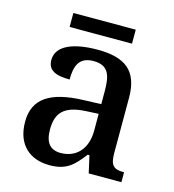

<svg xmlns="http://www.w3.org/2000/svg" viewBox="-104 -765 782 862"><g transform="rotate(15 287.5 -334.0)"><path d="M131 -613H421V-678H131ZM204 10C285 10 315 -25 358 -80H366L384 0H536V-46H532C487 -46 471 -62 471 -117V-375C471 -501 407 -547 279 -547C175 -547 90 -519 90 -449C90 -402 125 -385 192 -385C192 -447 207 -493 275 -493C348 -493 358 -444 358 -373V-315L275 -312C123 -307 48 -258 48 -151C48 -41 115 10 204 10ZM238 -56C188 -56 165 -86 165 -146C165 -222 198 -262 300 -267L358 -270V-191C358 -108 311 -56 238 -56Z"/></g></svg>

Font: Noto Serif Oriya Medium
Style: Regular
Weight: 500
Designer: David Williams
Foundry: Google LLC, David Williams
Version: Version 1.051